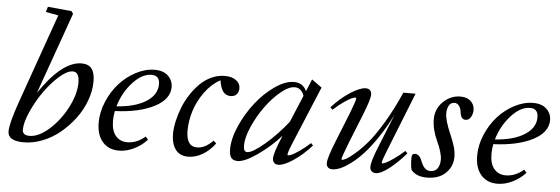

<svg xmlns="http://www.w3.org/2000/svg" viewBox="-48 -872 3008 1031"><g transform="rotate(5 1456.0 -356.5)"><path d="M106 11.2Q20 11.2 20 -40Q20 -85.4 64 -209L231.9 -684.1L163.6 -696.3L172.4 -725.1L300.8 -712.9L310.1 -699.2L153.8 -259.8Q274.4 -438 379.4 -438Q416 -438 433.6 -415.8Q451.2 -393.6 451.2 -347.7Q451.2 -296.4 431.9 -243.7Q412.6 -190.9 378.7 -145.8Q344.7 -100.6 301.8 -64.9Q258.8 -29.3 207.5 -9Q156.2 11.2 106 11.2ZM133.8 -25.9Q182.6 -25.9 238.8 -75.4Q294.9 -125 333 -198Q371.1 -271 371.1 -333.5Q371.1 -391.1 335.9 -391.1Q305.7 -391.1 263.2 -353.5Q220.7 -315.9 184.1 -263.7Q147.5 -211.4 121.6 -153.1Q95.7 -94.7 95.7 -56.2Q95.7 -25.9 133.8 -25.9Z M618.7 11.2Q563 11.2 530.5 -26.1Q498 -63.5 498 -129.9Q498 -186.5 522 -243.2Q545.9 -299.8 584 -342.3Q622.1 -384.8 672.6 -411.4Q723.1 -438 773.4 -438Q820.8 -438 846.2 -413.3Q871.6 -388.7 871.6 -353Q871.6 -287.6 790.8 -245.8Q710 -204.1 579.1 -198.7Q573.7 -170.9 573.7 -147Q573.7 -92.3 597.4 -64.9Q621.1 -37.6 659.2 -37.6Q710.9 -37.6 756.3 -76.7L770 -61Q739.7 -27.8 699.2 -8.3Q658.7 11.2 618.7 11.2ZM759.3 -409.7Q707.5 -409.7 657.5 -354.7Q607.4 -299.8 585.4 -224.6Q685.1 -231.4 743.9 -268.3Q802.7 -305.2 802.7 -362.8Q802.7 -409.7 759.3 -409.7Z M991.7 11.2Q947.3 11.2 924.1 -19.8Q900.9 -50.8 900.9 -103.5Q900.9 -134.8 908.9 -171.4Q917 -208 931.4 -245.4Q945.8 -282.7 968.3 -317.4Q990.7 -352.1 1017.6 -378.9Q1044.4 -405.8 1079.1 -421.9Q1113.8 -438 1150.9 -438Q1189.5 -438 1212.2 -421.4Q1234.9 -404.8 1234.9 -378.4Q1234.9 -358.9 1223.4 -345.9Q1211.9 -333 1190.4 -333Q1166 -333 1151.1 -351.8Q1136.2 -370.6 1129.9 -412.6Q1082 -386.7 1046.1 -337.2Q1010.3 -287.6 993.7 -233.6Q977.1 -179.7 977.1 -127.9Q977.1 -42.5 1035.2 -42.5Q1079.1 -42.5 1121.1 -86.4L1136.7 -72.8Q1107.4 -33.2 1069.3 -11Q1031.2 11.2 991.7 11.2Z M1259.3 11.2Q1234.9 11.2 1224.1 -2.7Q1213.4 -16.6 1213.4 -48.3Q1213.4 -105.5 1244.1 -175Q1274.9 -244.6 1320.1 -302.2Q1365.2 -359.9 1421.1 -398.9Q1477.1 -438 1523.9 -438Q1572.8 -438 1592.3 -394.5L1619.6 -460L1673.8 -420.9L1551.3 -127Q1522.9 -60.5 1522.9 -46.9Q1522.9 -43 1526.9 -43Q1533.2 -43 1545.9 -48.3Q1558.6 -53.7 1585.7 -72.3Q1612.8 -90.8 1644 -119.1L1655.3 -106.9Q1608.4 -54.7 1558.3 -21.2Q1508.3 12.2 1478.5 12.2Q1463.9 12.2 1455.6 3.7Q1447.3 -4.9 1447.3 -20Q1447.3 -47.9 1481.9 -130.4L1487.8 -145Q1431.6 -82.5 1364 -35.6Q1296.4 11.2 1259.3 11.2ZM1286.1 -76.2Q1286.1 -57.6 1290.8 -49.3Q1295.4 -41 1306.2 -41Q1334.5 -41 1399.9 -96.9Q1465.3 -152.8 1520.5 -223.6L1581.1 -368.2Q1566.4 -410.2 1530.8 -410.2Q1498 -410.2 1454.6 -373.8Q1411.1 -337.4 1374.3 -286.1Q1337.4 -234.9 1311.8 -176.3Q1286.1 -117.7 1286.1 -76.2Z M1768.6 11.2Q1753.9 11.2 1745.6 2.9Q1737.3 -5.4 1737.3 -20.5Q1737.3 -48.3 1775.4 -142.6L1837.9 -298.8Q1864.3 -365.7 1864.3 -378.9Q1864.3 -383.3 1860.4 -383.3Q1853.5 -383.3 1840.6 -377.9Q1827.6 -372.6 1800.8 -354.2Q1773.9 -335.9 1742.7 -307.6L1730.5 -319.8Q1777.8 -372.1 1829.3 -405Q1880.9 -438 1911.1 -438Q1925.8 -438 1934.1 -429.7Q1942.4 -421.4 1942.4 -406.7Q1942.4 -380.9 1908.7 -296.4L1844.2 -135.3Q1814 -57.6 1814 -47.9Q1814 -43.9 1817.9 -43.9Q1823.7 -43.9 1839.6 -52.2Q1855.5 -60.5 1886.5 -87.2Q1917.5 -113.8 1951.4 -153.6Q1985.4 -193.4 2029.5 -266.8Q2073.7 -340.3 2113.8 -432.1H2179.7L2058.6 -127.4Q2031.2 -60.1 2031.2 -48.3Q2031.2 -43.9 2035.2 -43.9Q2041 -43.9 2055.2 -50.8Q2069.3 -57.6 2095.7 -76.2Q2122.1 -94.7 2151.9 -121.1L2164.1 -109.4Q2120.6 -58.6 2075.9 -23.7Q2031.2 11.2 2003.9 11.2Q1988.8 11.2 1980.5 2.9Q1972.2 -5.4 1972.2 -20.5Q1972.2 -49.8 2004.9 -129.9L2077.6 -310.5Q2042.5 -240.7 2004.2 -183.8Q1965.8 -127 1932.9 -91.6Q1899.9 -56.2 1867.7 -32.2Q1835.4 -8.3 1811.5 1.5Q1787.6 11.2 1768.6 11.2Z M2278.3 11.2Q2221.2 11.2 2193.8 -22.9Q2187.5 -42.5 2187.5 -88.4Q2187.5 -110.4 2205.6 -110.4Q2229.5 -110.4 2244.1 -71.8Q2261.7 -25.4 2293.5 -25.4Q2321.3 -25.4 2333.5 -44.4Q2345.7 -63.5 2345.7 -90.3Q2345.7 -127.9 2316.4 -190.4Q2289.1 -250 2289.1 -305.2Q2289.1 -360.4 2328.9 -399.2Q2368.7 -438 2422.4 -438Q2456.5 -438 2477.1 -419.4Q2497.6 -400.9 2497.6 -370.6Q2497.6 -351.1 2487.3 -333.5Q2477.1 -315.9 2459 -315.9Q2433.6 -315.9 2429.7 -353Q2427.2 -375 2417.2 -388.2Q2407.2 -401.4 2393.6 -401.4Q2372.6 -401.4 2362.8 -384Q2353 -366.7 2353 -341.3Q2353 -304.2 2384.8 -231.4Q2401.4 -192.9 2409.2 -166Q2417 -139.2 2417 -111.8Q2417 -60.5 2380.1 -24.7Q2343.3 11.2 2278.3 11.2Z M2658.7 11.2Q2603 11.2 2570.6 -26.1Q2538.1 -63.5 2538.1 -129.9Q2538.1 -186.5 2562 -243.2Q2585.9 -299.8 2624 -342.3Q2662.1 -384.8 2712.6 -411.4Q2763.2 -438 2813.5 -438Q2860.8 -438 2886.2 -413.3Q2911.6 -388.7 2911.6 -353Q2911.6 -287.6 2830.8 -245.8Q2750 -204.1 2619.1 -198.7Q2613.8 -170.9 2613.8 -147Q2613.8 -92.3 2637.5 -64.9Q2661.1 -37.6 2699.2 -37.6Q2751 -37.6 2796.4 -76.7L2810.1 -61Q2779.8 -27.8 2739.3 -8.3Q2698.7 11.2 2658.7 11.2ZM2799.3 -409.7Q2747.6 -409.7 2697.5 -354.7Q2647.5 -299.8 2625.5 -224.6Q2725.1 -231.4 2783.9 -268.3Q2842.8 -305.2 2842.8 -362.8Q2842.8 -409.7 2799.3 -409.7Z"/></g></svg>

Font: Elstob 14pt
Style: Italic
Weight: 400
Italic angle: -20°
Designer: Peter S. Baker
Version: Version 1.015